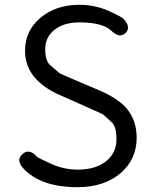

<svg xmlns="http://www.w3.org/2000/svg" viewBox="-20 -765 632 798"><path d="M302 13Q150 13 78 -64Q45 -99 73 -124Q101 -150 133 -114Q138 -109 191.5 -84.5Q245 -60 303 -60Q377 -60 420.5 -94.5Q464 -129 464 -186Q464 -239 445 -256Q428 -272 410 -288Q405 -292 339 -321L233 -368Q84 -432 84 -554Q84 -637 148 -691Q212 -745 310 -745Q374 -745 431 -720Q484 -696 493 -687Q526 -652 502 -628Q477 -604 443 -637Q406 -672 310 -672Q246 -672 207 -641.5Q168 -611 168 -561Q168 -511 189 -494Q208 -478 226 -462Q231 -458 290 -433L396 -388Q469 -356 504 -317Q548 -267 548 -192Q548 -104 482 -46Q413 13 302 13Z"/></svg>

Font: Resource Han Rounded JP Normal
Style: Regular
Weight: 350
Designer: Cyano Hao (round all glyphs); Ryoko NISHIZUKA 西塚涼子 (kana, bopomofo & ideographs); Paul D. Hunt (Latin, Greek & Cyrillic)
Foundry: Cyano Hao
Version: 0.990